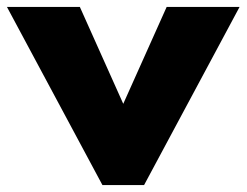

<svg xmlns="http://www.w3.org/2000/svg" viewBox="-40 -533 710 553"><path d="M190 -513H-20L255 0H375L650 -513H440L315 -234Z"/></svg>

Font: Hussar Techniczny
Style: Bold 
Weight: 700
Foundry: Cannot Into Space Fonts
Version: Version 0.77